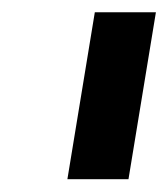

<svg xmlns="http://www.w3.org/2000/svg" viewBox="-20 -747 270 308"><path d="M132.1 -727.3 88.1 -459.5H186.1L230.1 -727.3Z"/></svg>

Font: Riot Sans 2.0
Style: Bold Italic
Weight: 600
Italic angle: -9.39999°
Designer: Rasmus Andersson
Foundry: rsms
Version: Version 3.006;hotconv 1.0.109;makeotfexe 2.5.65596